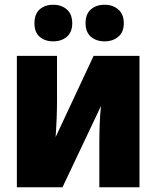

<svg xmlns="http://www.w3.org/2000/svg" viewBox="-20 -788 664 808"><path d="M220 -553H51V0H243L405 -342Q401 -305 399.5 -264.5Q398 -224 398 -185V0H567V-553H374L214 -211Q220 -296 220 -366ZM340 -690Q340 -653 362.5 -633.5Q385 -614 420 -614Q455 -614 478 -633.5Q501 -653 501 -690Q501 -728 478 -748Q455 -768 420 -768Q385 -768 362.5 -748.5Q340 -729 340 -690ZM125 -690Q125 -652 147 -633Q169 -614 204 -614Q239 -614 261.5 -633.5Q284 -653 284 -690Q284 -728 261.5 -748Q239 -768 204 -768Q169 -768 147 -748.5Q125 -729 125 -690Z"/></svg>

Font: Noto Sans Display SemiCondensed Black
Style: Regular
Weight: 900
Width: 4
Designer: Monotype Design Team
Foundry: Monotype Imaging Inc.
Version: Version 1.900